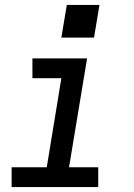

<svg xmlns="http://www.w3.org/2000/svg" viewBox="-20 -756 540 776"><path d="M27 0V-80H169L228 -440H111V-520H332L259 -80H377V0ZM228 -604 250 -736H382L360 -604Z"/></svg>

Font: Iosevka SS04 Medium
Style: Italic
Weight: 500
Italic angle: -9°
Monospace: yes
Designer: Belleve Invis
Foundry: Belleve Invis
Version: Version 19.0.0; ttfautohint (v1.8.4)